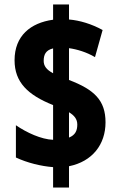

<svg xmlns="http://www.w3.org/2000/svg" viewBox="-20 -779 535 857"><path d="M217 -33V58H288V-37C392 -58 451 -134 451 -233C451 -331 401 -379 288 -422V-564C324 -559 367 -546 404 -524L438 -645C389 -672 336 -688 288 -692V-759H217V-691C116 -677 45 -619 45 -510C45 -412 104 -355 217 -310V-155C164 -157 99 -187 51 -220V-76C102 -52 164 -37 217 -33ZM217 -563V-452C187 -468 175 -485 175 -507C175 -535 184 -555 217 -563ZM288 -165V-278C311 -264 325 -248 325 -223C325 -196 316 -176 288 -165Z"/></svg>

Font: Noto Sans Arabic ExtCond Blk
Style: Regular
Weight: 900
Width: 2
Designer: Monotype Design Team, Nadine Chahine, Nizar Qandah and Khaled Hosny
Foundry: Monotype Imaging Inc.
Version: Version 2.012